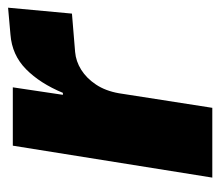

<svg xmlns="http://www.w3.org/2000/svg" viewBox="-56 -502 558 487"><g transform="rotate(-90 223.5 -259.0)"><path d="M16 0 97 -506H245L226 -379H231Q255 -437 291 -472.5Q327 -508 379 -512L447 -518L432 -356L335 -348Q311 -346 289.5 -332.5Q268 -319 252 -295Q236 -271 230 -237L193 0Z"/></g></svg>

Font: Nunito Sans 7pt Condensed Black
Style: Italic
Weight: 900
Width: 3
Italic angle: -9°
Designer: Vernon Adams
Foundry: Vernon Adams
Version: Version 3.101;gftools[0.9.27]